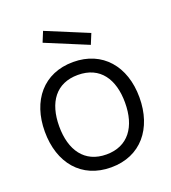

<svg xmlns="http://www.w3.org/2000/svg" viewBox="-144 -895 906 1017"><g transform="rotate(-20 308.5 -386.5)"><path d="M428.1 -631.2 191.7 -729.2 215.6 -787.5 452.1 -689.6ZM308.3 15.6C476 15.6 575 -107.3 575 -282.3C575 -458.3 472.9 -578.1 308.3 -578.1C140.6 -578.1 41.7 -456.3 41.7 -282.3C41.7 -105.2 141.7 15.6 308.3 15.6ZM122.9 -282.3C122.9 -417.7 185.4 -505.2 308.3 -505.2C434.4 -505.2 493.8 -413.5 493.8 -282.3C493.8 -145.8 430.2 -57.3 308.3 -57.3C184.4 -57.3 122.9 -149 122.9 -282.3Z"/></g></svg>

Font: Manrope3
Style: Regular
Weight: 400
Width: 4
Designer: Mikhail Sharanda
Foundry: Mikhail Sharanda
Version: Version 3.000;PS 003.000;hotconv 1.0.88;makeotf.lib2.5.64775